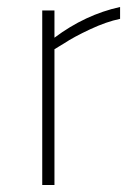

<svg xmlns="http://www.w3.org/2000/svg" viewBox="-20 -530 394 550"><path d="M101 0V-500H136V-422Q224 -488 324 -510V-476Q285 -468 238 -446Q191 -424 164 -406L136 -389V0Z"/></svg>

Font: TypoPRO Titillium Maps
Style: 1 wt
Weight: 100
Designer: Campivisivi
Foundry: Accademia di Belle Arti di Urbino and students of MA course of Visual design
Version: Version 001.001